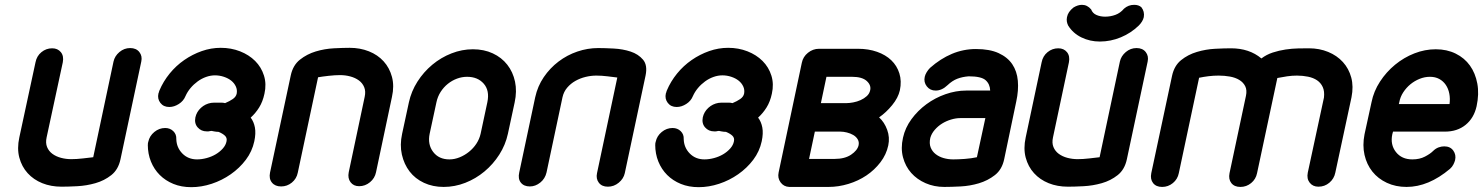

<svg xmlns="http://www.w3.org/2000/svg" viewBox="-20 -764 6140 795"><path d="M450 -509Q455 -532 474.5 -548.5Q494 -565 519 -565Q544 -565 557 -548.5Q570 -532 565 -509L479 -105Q470 -62 441 -39Q412 -16 375 -5.5Q338 5 300 7Q262 9 235 9Q191 9 155 -5.5Q119 -20 94.5 -47Q70 -74 60 -111.5Q50 -149 60 -195L127 -506Q132 -532 151.5 -548Q171 -564 196 -564Q219 -564 232 -548Q245 -532 240 -506L173 -195Q168 -172 175 -155Q182 -138 197 -127Q212 -116 232.5 -110.5Q253 -105 275 -105Q297 -105 323 -108Q349 -111 366 -113Z M1075 -376Q1068 -343 1053 -319Q1038 -295 1018 -277Q1031 -260 1035.5 -236Q1040 -212 1033 -179Q1024 -137 998 -102.5Q972 -68 935.5 -42.5Q899 -17 856.5 -3Q814 11 772 11Q731 11 698 -2.5Q665 -16 641.5 -39.5Q618 -63 605 -95Q592 -127 592 -165Q593 -167 592.5 -169Q592 -171 593 -173L594 -177Q599 -201 619 -217.5Q639 -234 664 -234Q684 -234 697.5 -221Q711 -208 710 -188Q711 -153 735 -128.5Q759 -104 796 -104Q815 -104 835.5 -109.5Q856 -115 873 -125Q890 -135 902.5 -149Q915 -163 918 -179Q921 -193 911.5 -202Q902 -211 885 -218Q876 -218 866 -220L856 -222Q854 -222 852 -221.5Q850 -221 848 -221Q846 -220 842 -220Q838 -220 836 -220Q813 -220 798.5 -236.5Q784 -253 789 -278Q794 -301 812 -317.5Q830 -334 854 -338Q860 -339 867 -339Q874 -339 881 -339Q889 -339 896.5 -339Q904 -339 912 -337Q931 -345 944 -354Q957 -363 960 -376Q963 -392 956.5 -406Q950 -420 937.5 -430Q925 -440 907 -446Q889 -452 870 -452Q852 -452 833.5 -445.5Q815 -439 798.5 -427Q782 -415 769 -399.5Q756 -384 748 -366Q740 -346 720.5 -333.5Q701 -321 681 -321Q657 -321 644 -338Q631 -355 636 -377Q638 -381 638 -383L640 -389Q656 -427 682.5 -459.5Q709 -492 743 -515.5Q777 -539 815.5 -552.5Q854 -566 894 -566Q937 -566 974 -551.5Q1011 -537 1036.5 -511.5Q1062 -486 1073 -451Q1084 -416 1075 -376Z M1213 -49Q1208 -24 1188.5 -8Q1169 8 1144 8Q1119 8 1106 -8Q1093 -24 1098 -49L1184 -452Q1193 -494 1222 -517Q1251 -540 1287.5 -551Q1324 -562 1362.5 -564Q1401 -566 1428 -566Q1471 -566 1507.5 -551.5Q1544 -537 1568.5 -510Q1593 -483 1603 -445.5Q1613 -408 1603 -363L1537 -51Q1532 -26 1512 -9.5Q1492 7 1467 7Q1444 7 1431.5 -9.5Q1419 -26 1424 -51L1490 -363Q1495 -386 1488 -403Q1481 -420 1466 -431Q1451 -442 1430.5 -447.5Q1410 -453 1388 -453Q1367 -453 1340.5 -450Q1314 -447 1297 -444Z M1673 -340Q1683 -386 1708.5 -426Q1734 -466 1770 -496Q1806 -526 1849.5 -543Q1893 -560 1938 -560Q1984 -560 2020.5 -543Q2057 -526 2080.5 -496Q2104 -466 2112.5 -426Q2121 -386 2111 -340L2083 -210Q2073 -164 2047.5 -124Q2022 -84 1986 -54Q1950 -24 1906.5 -7Q1863 10 1817 10Q1772 10 1735.5 -7Q1699 -24 1676 -54Q1653 -84 1644 -124Q1635 -164 1645 -210ZM1759 -210Q1750 -166 1773.5 -135Q1797 -104 1841 -104Q1862 -104 1883 -112.5Q1904 -121 1922 -135.5Q1940 -150 1952.5 -169Q1965 -188 1970 -210L1998 -341Q2008 -389 1983 -417.5Q1958 -446 1914 -446Q1893 -446 1872.5 -438.5Q1852 -431 1834.5 -417Q1817 -403 1804.5 -383.5Q1792 -364 1787 -340Z M2536 -443Q2520 -445 2495.5 -448Q2471 -451 2449 -451Q2427 -451 2404.5 -445.5Q2382 -440 2362.5 -429Q2343 -418 2328.5 -401Q2314 -384 2309 -361L2243 -50Q2237 -24 2217 -8Q2197 8 2174 8Q2149 8 2136.5 -8Q2124 -24 2130 -50L2196 -361Q2206 -407 2231.5 -444.5Q2257 -482 2292.5 -509Q2328 -536 2370.5 -550.5Q2413 -565 2457 -565Q2484 -565 2521.5 -563Q2559 -561 2591 -550.5Q2623 -540 2642.5 -517Q2662 -494 2653 -451L2567 -47Q2562 -24 2542 -7.5Q2522 9 2497 9Q2472 9 2459.5 -7.5Q2447 -24 2452 -47Z M3176 -376Q3169 -343 3154 -319Q3139 -295 3119 -277Q3132 -260 3136.5 -236Q3141 -212 3134 -179Q3125 -137 3099 -102.5Q3073 -68 3036.5 -42.5Q3000 -17 2957.5 -3Q2915 11 2873 11Q2832 11 2799 -2.5Q2766 -16 2742.5 -39.5Q2719 -63 2706 -95Q2693 -127 2693 -165Q2694 -167 2693.5 -169Q2693 -171 2694 -173L2695 -177Q2700 -201 2720 -217.5Q2740 -234 2765 -234Q2785 -234 2798.5 -221Q2812 -208 2811 -188Q2812 -153 2836 -128.5Q2860 -104 2897 -104Q2916 -104 2936.5 -109.5Q2957 -115 2974 -125Q2991 -135 3003.5 -149Q3016 -163 3019 -179Q3022 -193 3012.5 -202Q3003 -211 2986 -218Q2977 -218 2967 -220L2957 -222Q2955 -222 2953 -221.5Q2951 -221 2949 -221Q2947 -220 2943 -220Q2939 -220 2937 -220Q2914 -220 2899.5 -236.5Q2885 -253 2890 -278Q2895 -301 2913 -317.5Q2931 -334 2955 -338Q2961 -339 2968 -339Q2975 -339 2982 -339Q2990 -339 2997.5 -339Q3005 -339 3013 -337Q3032 -345 3045 -354Q3058 -363 3061 -376Q3064 -392 3057.5 -406Q3051 -420 3038.5 -430Q3026 -440 3008 -446Q2990 -452 2971 -452Q2953 -452 2934.5 -445.5Q2916 -439 2899.5 -427Q2883 -415 2870 -399.5Q2857 -384 2849 -366Q2841 -346 2821.5 -333.5Q2802 -321 2782 -321Q2758 -321 2745 -338Q2732 -355 2737 -377Q2739 -381 2739 -383L2741 -389Q2757 -427 2783.5 -459.5Q2810 -492 2844 -515.5Q2878 -539 2916.5 -552.5Q2955 -566 2995 -566Q3038 -566 3075 -551.5Q3112 -537 3137.5 -511.5Q3163 -486 3174 -451Q3185 -416 3176 -376Z M3300 -504Q3305 -529 3325.5 -545.5Q3346 -562 3371 -562H3533Q3576 -562 3611.5 -549.5Q3647 -537 3670.5 -514.5Q3694 -492 3704 -460Q3714 -428 3706 -390Q3699 -359 3674 -328.5Q3649 -298 3620 -278Q3642 -258 3653.5 -226.5Q3665 -195 3658 -162Q3650 -124 3625.5 -92Q3601 -60 3567.5 -37.5Q3534 -15 3493 -2.5Q3452 10 3411 10H3248Q3225 9 3212 -9Q3199 -27 3204 -50ZM3354 -219 3330 -106H3436Q3478 -106 3504 -123.5Q3530 -141 3535 -162Q3538 -176 3531.5 -187Q3525 -198 3513 -205Q3501 -212 3486.5 -215.5Q3472 -219 3460 -219ZM3485 -337Q3497 -337 3513 -340Q3529 -343 3543.5 -349.5Q3558 -356 3569 -366Q3580 -376 3583 -390Q3588 -411 3569 -428.5Q3550 -446 3508 -446H3402L3379 -337Z M4080 -389Q4079 -416 4061 -432Q4043 -448 3991 -448Q3965 -446 3944 -438Q3923 -430 3903 -411Q3880 -389 3854 -389Q3831 -389 3817.5 -406.5Q3804 -424 3809 -446Q3811 -455 3817 -465Q3823 -475 3831 -483Q3874 -521 3921.5 -541Q3969 -561 4021 -561Q4078 -561 4115 -544Q4152 -527 4171.5 -498Q4191 -469 4194.5 -429.5Q4198 -390 4188 -344L4138 -105Q4129 -62 4099.5 -39Q4070 -16 4033 -5Q3996 6 3957 8Q3918 10 3890 10Q3848 10 3812.5 -5.5Q3777 -21 3753 -48Q3729 -75 3719 -112.5Q3709 -150 3719 -194Q3728 -235 3754 -270.5Q3780 -306 3816 -332.5Q3852 -359 3895 -374Q3938 -389 3980 -389ZM4060 -275H3956Q3938 -275 3918 -269Q3898 -263 3881 -252.5Q3864 -242 3850.5 -226.5Q3837 -211 3832 -193Q3827 -170 3833.5 -153.5Q3840 -137 3854 -126Q3868 -115 3887 -109.5Q3906 -104 3927 -104Q3948 -104 3975 -106Q4002 -108 4025 -113Z M4556 -695Q4578 -695 4598.5 -702.5Q4619 -710 4634 -728Q4652 -744 4676 -744Q4695 -744 4706 -734Q4720 -716 4716 -693Q4712 -675 4695 -658Q4663 -627 4621 -609.5Q4579 -592 4534 -592Q4493 -592 4458 -609Q4423 -626 4403 -658Q4399 -666 4397.5 -674.5Q4396 -683 4398 -693Q4402 -715 4425 -733Q4443 -744 4460 -744Q4482 -744 4498 -725Q4504 -709 4520 -702Q4536 -695 4556 -695ZM4617 -509Q4622 -532 4641.5 -548.5Q4661 -565 4686 -565Q4711 -565 4724 -548.5Q4737 -532 4732 -509L4646 -105Q4637 -62 4608 -39Q4579 -16 4542 -5.5Q4505 5 4467 7Q4429 9 4402 9Q4358 9 4322 -5.5Q4286 -20 4261.5 -47Q4237 -74 4227 -111.5Q4217 -149 4227 -195L4293 -506Q4298 -532 4317.5 -548Q4337 -564 4362 -564Q4385 -564 4398 -548Q4411 -532 4406 -506L4340 -195Q4335 -172 4342 -155Q4349 -138 4364 -127Q4379 -116 4399.5 -110.5Q4420 -105 4442 -105Q4464 -105 4490 -108Q4516 -111 4533 -113Z M4861 -47Q4856 -22 4836.5 -6Q4817 10 4792 10Q4767 10 4754.5 -6Q4742 -22 4747 -47L4833 -450Q4842 -492 4870.5 -515Q4899 -538 4936 -549Q4973 -560 5011 -562Q5049 -564 5077 -564Q5153 -564 5203 -522Q5224 -538 5250 -546.5Q5276 -555 5303 -559Q5330 -563 5355 -563.5Q5380 -564 5400 -564Q5443 -564 5479.5 -549Q5516 -534 5540.5 -507Q5565 -480 5575 -443Q5585 -406 5576 -361L5509 -49Q5504 -24 5484.5 -7.5Q5465 9 5439 9Q5416 9 5403 -7.5Q5390 -24 5395 -49L5462 -360Q5465 -386 5457 -403.5Q5449 -421 5433.5 -431.5Q5418 -442 5396 -446.5Q5374 -451 5350 -451Q5330 -451 5309.5 -448Q5289 -445 5269 -441L5185 -47Q5180 -22 5160.5 -6Q5141 10 5116 10Q5091 10 5078.5 -6Q5066 -22 5071 -47L5139 -367Q5144 -391 5136 -407Q5128 -423 5111.5 -433Q5095 -443 5072.5 -447Q5050 -451 5026 -451Q5005 -451 4984.5 -448.5Q4964 -446 4945 -442Z M5772 -333H5982Q5985 -356 5981 -376.5Q5977 -397 5966.5 -412.5Q5956 -428 5939.5 -437Q5923 -446 5901 -446Q5879 -446 5858 -437.5Q5837 -429 5820 -415Q5803 -401 5790.5 -382Q5778 -363 5774 -341ZM5913 -138Q5924 -149 5936 -153.5Q5948 -158 5960 -158Q5985 -158 5997.5 -140.5Q6010 -123 6005 -101Q6003 -93 5998 -83Q5993 -73 5984 -65Q5895 10 5804 10Q5759 10 5722.5 -7Q5686 -24 5662.5 -53.5Q5639 -83 5630 -122.5Q5621 -162 5630 -208L5659 -341Q5668 -386 5694 -426Q5720 -466 5756.5 -496Q5793 -526 5836.5 -543Q5880 -560 5925 -560Q5971 -560 6007.5 -542Q6044 -524 6066.5 -492.5Q6089 -461 6097 -418Q6105 -375 6094 -324Q6083 -275 6048.5 -247Q6014 -219 5963 -219H5748L5745 -208Q5736 -165 5760 -134.5Q5784 -104 5828 -104Q5858 -104 5880 -115.5Q5902 -127 5913 -138Z"/></svg>

Font: VDS
Style: Bold Italic
Weight: 700
Designer: artmaker
Foundry: artmaker
Version: Version 1.000 2009 initial release